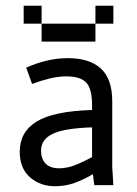

<svg xmlns="http://www.w3.org/2000/svg" viewBox="-20 -645 478 669"><path d="M171.9 3.9Q120.1 3.9 84.5 -27.3Q48.8 -58.6 48.8 -116.2Q48.8 -185.5 107.9 -221.7Q167 -257.8 300.8 -261.7V-278.3Q300.8 -335 280.8 -356.9Q260.7 -378.9 210.9 -378.9Q183.6 -378.9 153.3 -371.6Q123 -364.3 91.8 -352.5L71.3 -409.2Q145.5 -442.4 215.8 -442.4Q292 -442.4 331.5 -406.2Q371.1 -370.1 371.1 -292V-62.5L375 0H308.6L303.7 -38.1Q270.5 -18.6 238.8 -7.3Q207 3.9 171.9 3.9ZM186.5 -58.6Q211.9 -58.6 239.3 -68.8Q266.6 -79.1 300.8 -97.7V-201.2Q204.1 -198.2 163.6 -178.7Q123 -159.2 123 -120.1Q123 -91.8 138.7 -75.2Q154.3 -58.6 186.5 -58.6ZM187.5 -562.5V-500H125V-562.5ZM250 -562.5V-500H187.5V-562.5ZM312.5 -562.5V-500H250V-562.5ZM375 -625V-562.5H312.5V-625ZM125 -625V-562.5H62.5V-625Z"/></svg>

Font: Sudo Variable
Style: Regular
Weight: 400
Monospace: yes
Designer: Jens Kutilek
Foundry: Jens Kutilek
Version: Version 0.040